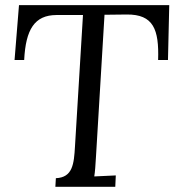

<svg xmlns="http://www.w3.org/2000/svg" viewBox="-20 -720 676 740"><path d="M627.4 -488.8 632.3 -700.2H53.2L36.1 -488.8H73.2C79.1 -606.9 113.3 -661.6 197.3 -662.1H299.8L269 -155.8C265.1 -87.9 260.3 -36.1 195.3 -33.2L193.4 0H424.3L426.3 -43.9L343.3 -40C346.2 -57.1 348.1 -83 350.1 -119.1L382.8 -663.1L468.3 -664.1C571.3 -665 593.3 -606.9 589.4 -488.8Z"/></svg>

Font: Lora Italic
Style: Regular
Weight: 400
Italic angle: -3°
Designer: Olga Karpushina, Alexei Vanyashin
Foundry: Cyreal
Version: Version 1.011;PS 001.011;hotconv 1.0.70;makeotf.lib2.5.58329